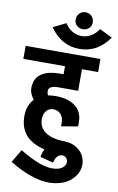

<svg xmlns="http://www.w3.org/2000/svg" viewBox="-168 -1052 902 1462"><g transform="rotate(10 282.5 -321.0)"><path d="M547 164Q547 221 505.5 268Q464 315 398 332Q356 342 320 342Q189 342 13 236L73 135Q155 184 216 207.5Q277 231 326 231Q349 231 372 225Q397 218 412.5 201.5Q428 185 428 166Q428 146 415.5 133Q403 120 385 120Q362 120 346.5 138Q331 156 325 187L223 160Q228 128 243 99Q50 54 48 -121V-122V-123Q48 -208 97 -259Q63 -302 63 -343Q63 -490 264 -490H287V-552H-35V-653H543V-552H418V-385H264Q190 -385 190 -343Q190 -327 198 -311Q228 -316 256 -316Q354 -316 409.5 -273Q465 -230 465 -151V-118L337 -96V-121Q337 -164 315 -189Q293 -214 256 -214Q222 -213 202.5 -188Q183 -163 183 -122Q184 -58 238 -23Q292 12 391 12V13Q444 14 487 45.5Q530 77 543 129Q547 145 547 164Z M305 -917Q305 -945 324 -964.5Q343 -984 371 -984Q399 -984 418 -964.5Q437 -945 437 -917Q437 -889 418 -871Q399 -853 371 -853Q343 -853 324 -871Q305 -889 305 -917ZM600 -828Q554 -764 498 -732.5Q442 -701 371 -701Q300 -701 244 -732.5Q188 -764 142 -828L241 -877Q264 -840 298.5 -820Q333 -800 371 -800Q409 -800 443.5 -820Q478 -840 501 -877Z"/></g></svg>

Font: Akshar SemiBold
Style: Regular
Weight: 600
Designer: Tall Chai
Foundry: Tall Chai
Version: Version 1.000